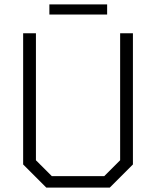

<svg xmlns="http://www.w3.org/2000/svg" viewBox="-20 -851 708 871"><path d="M85 -105V-700H143V-124L215 -52H453L525 -124V-700H583V-105L478 0H190ZM204 -831H466V-785H204Z"/></svg>

Font: Chakra Petch Light
Style: Regular
Weight: 300
Designer: Katatrad Aksorn Co.,Ltd.
Foundry: Cadson Demak Co.,Ltd.
Version: Version 1.000; ttfautohint (v1.6)